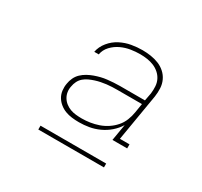

<svg xmlns="http://www.w3.org/2000/svg" viewBox="-110 -844 820 780"><g transform="rotate(30 300.0 -454.5)"><path d="M276 -317Q259 -317 242.5 -319Q226 -321 211.5 -326.5Q197 -332 184.5 -342Q172 -352 164 -365.5Q156 -379 154 -395.5Q152 -412 155 -428Q157 -442 163.5 -456Q170 -470 181 -480.5Q192 -491 205.5 -498.5Q219 -506 233 -511Q247 -516 261 -519.5Q275 -523 289.5 -524.5Q304 -526 318 -527Q332 -528 347 -528H464L471 -565Q473 -582 472 -598.5Q471 -615 464 -629Q457 -643 445 -653.5Q433 -664 418.5 -670Q404 -676 387.5 -678.5Q371 -681 354 -681Q333 -681 310.5 -677.5Q288 -674 266.5 -664Q245 -654 228.5 -636.5Q212 -619 208 -596H187Q192 -622 210 -644Q228 -666 252.5 -678.5Q277 -691 303 -695.5Q329 -700 354 -700Q374 -700 393.5 -697Q413 -694 430.5 -687Q448 -680 462 -667.5Q476 -655 484 -638Q492 -621 493 -601.5Q494 -582 491 -562L454 -342H499V-323H430L443 -400Q430 -379 411 -362.5Q392 -346 369 -335.5Q346 -325 322.5 -321Q299 -317 276 -317ZM278 -336Q297 -336 316.5 -339Q336 -342 355 -348.5Q374 -355 391.5 -366.5Q409 -378 422.5 -393.5Q436 -409 443.5 -428Q451 -447 454 -466L461 -509H347Q334 -509 321.5 -508.5Q309 -508 296.5 -506.5Q284 -505 271.5 -502.5Q259 -500 246.5 -496Q234 -492 222 -486.5Q210 -481 200 -472.5Q190 -464 184 -452Q178 -440 176 -427Q173 -414 175 -400.5Q177 -387 184 -375.5Q191 -364 201.5 -356Q212 -348 224 -343.5Q236 -339 250 -337.5Q264 -336 278 -336ZM148 -209V-227H456V-209Z"/></g></svg>

Font: Iosevka Curly Slab ThExObl
Style: Regular
Weight: 100
Width: 7
Italic angle: -9°
Monospace: yes
Designer: Belleve Invis
Foundry: Belleve Invis
Version: Version 11.1.0; ttfautohint (v1.8.3)